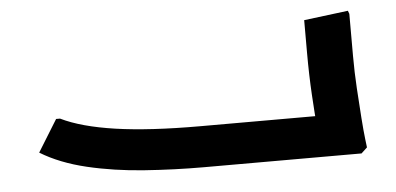

<svg xmlns="http://www.w3.org/2000/svg" viewBox="-36 -423 1000 485"><g transform="rotate(-5 464.5 -181.0)"><path d="M463 0Q389 0 312.5 -5.5Q236 -11 168.5 -27Q101 -43 52 -73L102 -154H112Q163 -129 249 -116.5Q335 -104 463 -104H753L750 0ZM757 0 760 -42Q760 -42 757 -74.5Q754 -107 751 -158Q748 -209 748 -265V-348L860 -362L863 -354V-247Q863 -206 865.5 -165Q868 -124 870.5 -89.5Q873 -55 875.5 -34.5Q878 -14 878 -14L863 0ZM662 0V-104H768V0ZM662 0Q651 0 646.5 -15.5Q642 -31 642 -53Q642 -76 646.5 -90Q651 -104 662 -104Z"/></g></svg>

Font: Fustat
Style: Bold
Weight: 700
Designer: Mohamed Gaber, Khaled Hosny, Laura Garcia Mut
Foundry: Kief Type Foundry, Alif Type Foundry, Hard Type Foundry
Version: Version 1.007